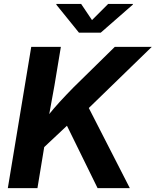

<svg xmlns="http://www.w3.org/2000/svg" viewBox="-20 -969 802 989"><path d="M157.8 -164.5 171.9 -300.3Q201 -340.8 228.4 -375.1Q255.8 -409.3 287.1 -443.6Q318.4 -477.9 358.3 -518.5L571.2 -727.5H761.7L395.7 -372.1L383.8 -376.6ZM20.3 0 140.9 -727.5H293.5L260.5 -528.6L226.8 -343.4L217.5 -270.6L172.9 0ZM482.6 0 321.5 -328.2 423.7 -439.5 648.7 0ZM398 -948.7 453.9 -865.6 537.1 -948.7H664.9L664.1 -945.1L499 -800.8H386.7L270 -945.1L270.7 -948.7Z"/></svg>

Font: Inter
Style: Italic
Weight: 400
Italic angle: -9.3988°
Designer: Rasmus Andersson
Foundry: rsms
Version: Version 4.001;git-66647c0bb